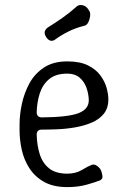

<svg xmlns="http://www.w3.org/2000/svg" viewBox="-20 -758 523 785"><path d="M255 7Q198 7 160 -14.5Q122 -36 100 -70.5Q78 -105 69 -145.5Q60 -186 60 -225V-250Q60 -289 69.5 -333.5Q79 -378 100.5 -417.5Q122 -457 160 -482Q198 -507 255 -507Q307 -507 340 -490.5Q373 -474 391 -449Q409 -424 416 -398Q423 -372 423 -352Q423 -316 404.5 -293Q386 -270 355.5 -257Q325 -244 288.5 -237.5Q252 -231 215.5 -229.5Q179 -228 150 -228Q140 -228 135 -222.5Q130 -217 130 -208Q131 -164 142.5 -127.5Q154 -91 181 -69.5Q208 -48 255 -48Q290 -48 315.5 -63.5Q341 -79 355 -84Q364 -87 372.5 -82.5Q381 -78 387.5 -70Q394 -62 396 -52Q401 -34 397.5 -28.5Q394 -23 390 -21Q373 -14 336.5 -3.5Q300 7 255 7ZM151 -278Q259 -279 301.5 -295.5Q344 -312 343 -350Q342 -376 333 -400.5Q324 -425 305 -441Q286 -457 255 -457Q208 -457 181 -434.5Q154 -412 142.5 -376Q131 -340 130 -298Q130 -289 135.5 -283.5Q141 -278 151 -278ZM205 -596Q195 -589 185.5 -592Q176 -595 169 -606L168 -608Q161 -619 163 -628.5Q165 -638 176 -646Q205 -664 234.5 -684.5Q264 -705 293 -731Q300 -737 308.5 -737.5Q317 -738 325.5 -734Q334 -730 340 -721L344 -715Q350 -707 348.5 -693Q347 -679 341 -667Q335 -655 326 -653Q289 -644 258.5 -628.5Q228 -613 205 -596Z"/></svg>

Font: Winky Sans Light
Style: Regular
Weight: 300
Designer: Simon Atzbach
Foundry: typofactur
Version: Version 1.205